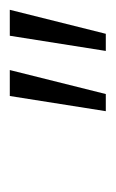

<svg xmlns="http://www.w3.org/2000/svg" viewBox="58 -848 236 392"><g transform="rotate(-90 176.0 -652.0)"><path d="M145 -554 176 -750H229L180 -554ZM268 -554 299 -750H352L303 -554Z"/></g></svg>

Font: Red Hat Text VF
Style: Italic
Weight: 300
Italic angle: -12°
Designer: Pentagram, MCKL
Foundry: Pentagram, MCKL
Version: Version 1.023